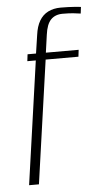

<svg xmlns="http://www.w3.org/2000/svg" viewBox="-49 -667 372 700"><g transform="rotate(-5 137.0 -317.5)"><path d="M29 0 93 -451H62L65 -476H96L106 -543Q110 -574 122 -594.5Q134 -615 154 -625Q174 -635 200 -635Q214 -635 228 -634.5Q242 -634 255 -633Q268 -632 274 -631L271 -607Q259 -609 243.5 -610.5Q228 -612 205 -612Q178 -612 162 -595.5Q146 -579 141 -540L132 -476H252L249 -451H129L65 0Z"/></g></svg>

Font: Alumni Sans Thin ExtraLight
Style: Italic
Weight: 250
Italic angle: -8°
Version: Version 1.016